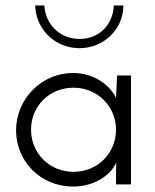

<svg xmlns="http://www.w3.org/2000/svg" viewBox="-20 -677 570 705"><path d="M39 -198C39 -86 128 8 248 8C330 8 389 -37 407 -81C407 -69 406 -56 406 -41V0H461V-400H410L406 -317C387 -360 329 -409 248 -409C133 -409 39 -314 39 -198ZM94 -201C94 -288 162 -355 250 -355C338 -355 406 -286 406 -201C406 -114 338 -46 250 -46C162 -46 94 -114 94 -201ZM272 -500C359 -500 433 -568 433 -657H398C395 -589 347 -534 272 -534C199 -534 146 -589 143 -657H109C112 -568 183 -500 272 -500Z"/></svg>

Font: Josefin Sans
Style: Regular
Weight: 400
Designer: Santiago Orozco
Foundry: Typemade
Version: 1.000